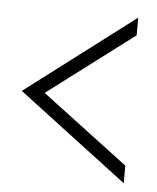

<svg xmlns="http://www.w3.org/2000/svg" viewBox="-41 -501 443 543"><g transform="rotate(5 180.0 -230.0)"><path d="M85 -230 330 -45V5L20 -230L330 -465V-415Z"/></g></svg>

Font: Oranienbaum
Style: Regular
Weight: 400
Designer: Oleg Pospelov and Jovanny Lemonad
Foundry: Oleg Pospelov and jovanny Lemonad
Version: Version 1.001; ttfautohint (v0.91) -l 8 -r 50 -G 200 -x 0 -w